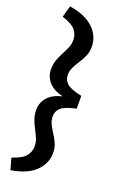

<svg xmlns="http://www.w3.org/2000/svg" viewBox="-199 -859 755 1184"><g transform="rotate(20 179.0 -267.5)"><path d="M20 195Q87 173 109 144.5Q131 116 131 82Q131 54 120.5 29Q110 4 96.5 -21Q83 -46 73 -73.5Q63 -101 63 -135Q63 -183 94.5 -218Q126 -253 188 -268Q126 -282 94.5 -317.5Q63 -353 63 -401Q63 -435 73 -462.5Q83 -490 96.5 -515Q110 -540 120.5 -564.5Q131 -589 131 -617Q131 -651 109 -679.5Q87 -708 20 -730L41 -805Q147 -788 199.5 -736.5Q252 -685 252 -616Q252 -582 240 -554.5Q228 -527 212 -503Q196 -479 184 -454.5Q172 -430 172 -402Q172 -370 197 -347.5Q222 -325 295 -310V-226Q222 -211 197 -188Q172 -165 172 -133Q172 -105 184 -80.5Q196 -56 212 -32Q228 -8 240 19.5Q252 47 252 81Q252 150 199.5 201.5Q147 253 41 270Z"/></g></svg>

Font: Radio Canada SemiBold
Style: Regular
Weight: 600
Designer: Charles Daoud, Etienne Aubert Bonn, Alexandre Saumier Demers, Jacques Le Bailly
Foundry: Radio-Canada
Version: Version 2.104; ttfautohint (v1.8.4.7-5d5b);gftools[0.9.28.de